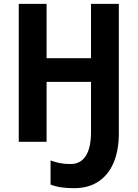

<svg xmlns="http://www.w3.org/2000/svg" viewBox="-20 -734 712 994"><path d="M595.2 -713.9V-43.5Q595.2 43.9 568.4 107.7Q541.5 171.4 489.7 205.8Q438 240.2 363.8 240.2Q327.6 240.2 298.1 236.1Q268.6 231.9 241.7 221.7V96.7Q264.2 105 288.6 110.1Q313 115.2 345.2 115.2Q397.5 115.2 424.3 72.8Q451.2 30.3 451.2 -50.3V-310.1H221.2V0H77.1V-713.9H221.2V-432.6H451.2V-713.9Z"/></svg>

Font: Open Sans SemiCondensed
Style: Bold
Weight: 700
Width: 4
Designer: Monotype Design Team
Foundry: Monotype Imaging Inc.
Version: Version 3.003